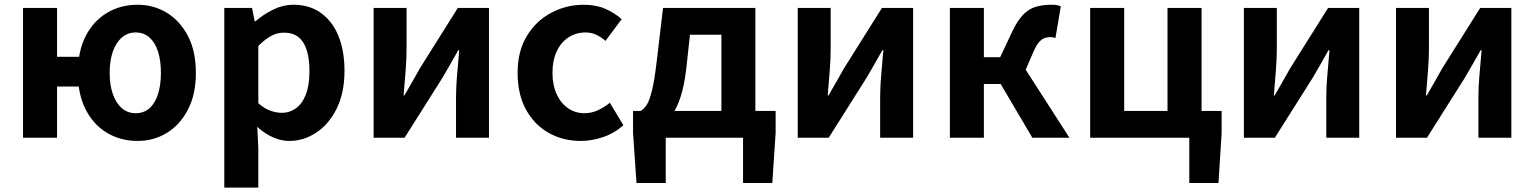

<svg xmlns="http://www.w3.org/2000/svg" viewBox="-20 -594 6617 828"><path d="M79.3 0V-559.8H226V-349.1H345.1V-220.9H226V0ZM573.4 13.8Q499.7 13.8 441 -21.5Q382.3 -56.7 349.1 -122.5Q315.8 -188.3 315.8 -279.9Q315.8 -372.1 349.1 -437.6Q382.3 -503.1 441 -538.3Q499.7 -573.5 573.4 -573.5Q643 -573.5 699.8 -538.7Q756.6 -503.9 790.7 -438.4Q824.7 -372.8 824.7 -279.9Q824.7 -187.5 790.7 -121.7Q756.6 -55.9 699.8 -21.1Q643 13.8 573.4 13.8ZM564.6 -105.8Q600.7 -105.8 624.8 -127.3Q648.9 -148.9 661.4 -188.2Q673.9 -227.4 673.9 -279.9Q673.9 -332.7 661.4 -371.7Q648.9 -410.7 624.8 -432.3Q600.7 -454 564.6 -454Q530.9 -454 505.7 -432.3Q480.4 -410.7 466.7 -371.7Q452.9 -332.7 452.9 -279.9Q452.9 -227.4 466.7 -188.2Q480.4 -148.9 505.7 -127.3Q530.9 -105.8 564.6 -105.8Z M947.3 214.9V-559.8H1067L1078.4 -501.9H1081.2Q1116.3 -532.1 1158.5 -552.8Q1200.7 -573.5 1245.8 -573.5Q1314.7 -573.5 1364 -538.1Q1413.4 -502.6 1439.5 -439.1Q1465.6 -375.6 1465.6 -288.9Q1465.6 -192.9 1431.6 -125Q1397.5 -57.1 1343.3 -21.7Q1289.2 13.8 1227.7 13.8Q1191.5 13.8 1156.4 -2.2Q1121.2 -18.1 1089.3 -46.8L1094 44.4V214.9ZM1195.6 -107.4Q1229 -107.4 1256.1 -126.9Q1283.2 -146.4 1298.9 -186.2Q1314.5 -226.1 1314.5 -286.6Q1314.5 -340.3 1302.9 -377.5Q1291.2 -414.6 1267.1 -433.9Q1243.1 -453.2 1203.8 -453.2Q1175.5 -453.2 1149.2 -439Q1123 -424.9 1094 -395.7V-148.7Q1120.7 -125.3 1147 -116.3Q1173.2 -107.4 1195.6 -107.4Z M1591.3 0V-559.8H1733.3V-383.2Q1733.3 -340.9 1729.1 -287.8Q1724.9 -234.6 1720.5 -182.4H1724Q1738.6 -208.2 1758.2 -241.8Q1777.7 -275.5 1791.4 -300.5L1954.4 -559.8H2088.7V0H1946.6V-176.4Q1946.6 -218.8 1951.3 -272Q1956 -325.2 1960.4 -377.4H1956.2Q1941.7 -352.4 1922.4 -317.9Q1903.2 -283.5 1888.5 -259.3L1724.8 0Z M2484.8 13.8Q2407.7 13.8 2346 -21.1Q2284.3 -55.9 2248.2 -121.7Q2212.2 -187.5 2212.2 -279.9Q2212.2 -372.8 2251.8 -438.4Q2291.4 -503.9 2356.8 -538.7Q2422.1 -573.5 2497.5 -573.5Q2550 -573.5 2590.1 -556.2Q2630.2 -538.8 2660.9 -511.4L2591.1 -417.6Q2570.6 -435.6 2549.9 -444.8Q2529.2 -454 2506.1 -454Q2463.4 -454 2430.9 -432.3Q2398.3 -410.7 2380.4 -371.7Q2362.5 -332.7 2362.5 -279.9Q2362.5 -227.4 2380.5 -188.2Q2398.5 -148.9 2429.7 -127.3Q2460.9 -105.8 2500.7 -105.8Q2531.4 -105.8 2559 -118.8Q2586.7 -131.9 2610 -150.9L2668.4 -53.9Q2628.4 -18.6 2579.8 -2.4Q2531.2 13.8 2484.8 13.8Z M2851 0V195.2H2724.9L2710 -20V-115.7H3324.9V-20L3310.5 195.2H3184.4V0ZM3091 -43.2V-444.1H2955.4L2939.6 -298.5Q2931.3 -226 2914.8 -175.5Q2898.2 -125.1 2874.8 -93.8Q2851.4 -62.5 2822.2 -47.7Q2793 -32.8 2759.1 -30.5L2743 -115.7Q2757.7 -123.9 2769.4 -142.5Q2781.2 -161 2792 -204.9Q2802.7 -248.9 2812.2 -330.9L2839.3 -559.8H3237.5V-43.2Z M3420.3 0V-559.8H3562.3V-383.2Q3562.3 -340.9 3558.1 -287.8Q3553.9 -234.6 3549.5 -182.4H3553Q3567.6 -208.2 3587.2 -241.8Q3606.7 -275.5 3620.4 -300.5L3783.4 -559.8H3917.7V0H3775.6V-176.4Q3775.6 -218.8 3780.3 -272Q3785 -325.2 3789.4 -377.4H3785.2Q3770.7 -352.4 3751.4 -317.9Q3732.2 -283.5 3717.5 -259.3L3553.8 0Z M4076.3 0V-559.8H4223V-347.2H4293.2L4344.1 -455.6Q4367.5 -504.9 4391.7 -530Q4416 -555.2 4445.8 -564.4Q4475.6 -573.5 4513 -573.5Q4524.6 -573.5 4535.4 -572.2Q4546.2 -570.8 4554.7 -566.4L4531.6 -429.8Q4526.9 -431.8 4521.9 -433Q4517 -434.1 4511 -434.1Q4497 -434.1 4484.7 -429.8Q4472.5 -425.5 4461 -412.4Q4449.4 -399.4 4437.3 -372.1L4403.3 -293.4L4591.9 0H4432L4295.4 -231.7H4223V0Z M5108.8 195.2V0H4681.3V-559.8H4828V-115.7H5014.9V-559.8H5161.7V-115.7H5248.3V-20L5234.7 195.2Z M5344.3 0V-559.8H5486.3V-383.2Q5486.3 -340.9 5482.1 -287.8Q5477.9 -234.6 5473.5 -182.4H5477Q5491.6 -208.2 5511.2 -241.8Q5530.7 -275.5 5544.4 -300.5L5707.4 -559.8H5841.7V0H5699.6V-176.4Q5699.6 -218.8 5704.3 -272Q5709 -325.2 5713.4 -377.4H5709.2Q5694.7 -352.4 5675.4 -317.9Q5656.2 -283.5 5641.5 -259.3L5477.8 0Z M6000.3 0V-559.8H6142.3V-383.2Q6142.3 -340.9 6138.1 -287.8Q6133.9 -234.6 6129.5 -182.4H6133Q6147.6 -208.2 6167.2 -241.8Q6186.7 -275.5 6200.4 -300.5L6363.4 -559.8H6497.7V0H6355.6V-176.4Q6355.6 -218.8 6360.3 -272Q6365 -325.2 6369.4 -377.4H6365.2Q6350.7 -352.4 6331.4 -317.9Q6312.2 -283.5 6297.5 -259.3L6133.8 0Z"/></svg>

Font: Noto Sans JP
Style: Regular
Weight: 100
Designer: Ryoko NISHIZUKA 西塚涼子 (kana, bopomofo & ideographs); Paul D. Hunt (Latin, Greek & Cyrillic); Sandoll Communications 산돌커뮤니
Foundry: Adobe
Version: Version 2.004;hotconv 1.0.118;makeotfexe 2.5.65603